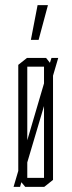

<svg xmlns="http://www.w3.org/2000/svg" viewBox="-20 -726 279 746"><path d="M33 0V-1L51 -62V-474L85 -501H159L174 -482L180 -501H206V-500L186 -432V-27L152 0H78L63 -18L58 0ZM86 -467V-181L151 -402V-467ZM151 -314 86 -95V-35H151ZM100 -571 126 -706H166V-705L130 -571Z"/></svg>

Font: Foldit Thin ExtraLight
Style: Regular
Weight: 250
Version: Version 1.003